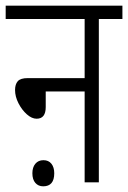

<svg xmlns="http://www.w3.org/2000/svg" viewBox="-20 -642 451 676"><path d="M0 -622H411V-575H328V0H278V-320H141V-265Q141 -224 109 -224Q92 -224 74.5 -239.5Q57 -255 45 -278.5Q33 -302 33 -325Q33 -345 42.5 -356Q52 -367 78 -367H278V-575H0ZM94 -32Q94 -53 104.5 -65.5Q115 -78 133 -78Q151 -78 161 -65.5Q171 -53 171 -32Q171 14 132 14Q115 14 104.5 2Q94 -10 94 -32Z"/></svg>

Font: Noto Sans ExtraCondensed Light
Style: Italic
Weight: 300
Width: 2
Italic angle: -12°
Designer: Monotype Design Team
Foundry: Monotype Imaging Inc.
Version: Version 2.013; ttfautohint (v1.8.4.7-5d5b)